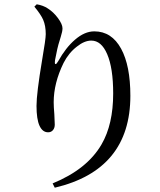

<svg xmlns="http://www.w3.org/2000/svg" viewBox="-20 -815 745 894"><path d="M235 59 225 39Q386 -27 453 -143Q507 -236 507 -380Q507 -498 479 -563Q452 -626 405 -626Q373 -626 338 -598Q300 -569 276 -522Q230 -428 230 -339Q230 -318 233 -283Q235 -251 235 -235Q235 -219 226.5 -209Q218 -199 204 -199Q178 -199 164 -229.5Q150 -260 150 -322Q150 -380 176 -535Q193 -633 193 -656Q193 -695 181 -723Q170 -748 140 -784L151 -795Q181 -790 202 -776Q229 -759 250 -730.5Q271 -702 271 -683Q271 -669 263 -644Q259 -631 257 -624Q247 -594 236 -534V-532Q234 -517 238.5 -516.5Q243 -516 251 -530Q286 -593 329 -630Q374 -669 419 -669Q500 -669 544 -588Q587 -509 587 -369Q587 -24 235 59Z"/></svg>

Font: GenRyuMin TW M
Style: Regular
Weight: 500
Version: Version 1.501;PS 1;hotconv 16.6.51;makeotf.lib2.5.65220